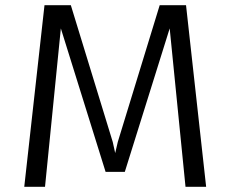

<svg xmlns="http://www.w3.org/2000/svg" viewBox="-20 -720 890 740"><path d="M73.5 0 151.5 -700H253L414.5 -173L424 -130L434 -173L595.5 -700H697L774.5 0H695L634 -610.5L461 -57.5H387L214.5 -610.5L153.5 0Z"/></svg>

Font: Trispace Light
Style: Regular
Weight: 300
Designer: Tyler Finck
Foundry: Etcetera Type Company
Version: Version 1.210; ttfautohint (v1.8.3)